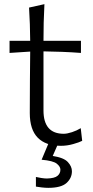

<svg xmlns="http://www.w3.org/2000/svg" viewBox="-20 -692 446 925"><path d="M273.5 10.5Q200.5 10.5 162 -28.5Q123.5 -67.5 123.5 -147.5Q123.5 -230 124.2 -306.5Q125 -383 125.5 -443.5L26 -437V-495.5H125.5Q125 -538 123.8 -576.2Q122.5 -614.5 120 -655.5L194 -672Q191.5 -622.5 190.5 -583Q189.5 -543.5 189.5 -495.5H370V-437Q325 -440.5 279.2 -442.2Q233.5 -444 189.5 -444.5V-160Q189.5 -47.5 287 -47.5Q303 -47.5 326.8 -55.2Q350.5 -63 369 -74.5L376 -13.5Q361.5 -6 332.2 2.2Q303 10.5 273.5 10.5ZM212.5 213Q198.5 213 181.2 211Q164 209 153 207V160.5Q162.5 163 178.8 165.5Q195 168 206 168Q243 167 257 155.2Q271 143.5 271 125.5Q271 110.5 253.5 96.5Q236 82.5 180.5 77.5L220 -16.5H260V0L234 59.5Q287.5 67.5 307 88.8Q326.5 110 326.5 133Q326.5 166 300.5 189.5Q274.5 213 212.5 213Z"/></svg>

Font: Commissioner Flair Light
Style: Regular
Weight: 300
Designer: Kostas Bartsokas
Foundry: Kostas Bartsokas
Version: Version 1.000; ttfautohint (v1.8.3)